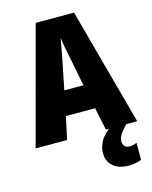

<svg xmlns="http://www.w3.org/2000/svg" viewBox="-138 -803 895 1132"><g transform="rotate(-15 310.0 -237.5)"><path d="M429 0 400 -138H222L192 0H0L192 -715H426L620 0ZM340 -434Q332 -471 323.5 -515.5Q315 -560 311 -592Q306 -561 298 -517.5Q290 -474 282 -436L252 -287H369ZM499 94Q499 111 509.5 121.5Q520 132 539 132Q552 132 563.5 129Q575 126 583 121V226Q570 231 550.5 235.5Q531 240 505 240Q444 240 410 210Q376 180 376 128Q376 95 396.5 57Q417 19 473 -19L553 0Q521 33 510 53Q499 73 499 94Z"/></g></svg>

Font: Noto Sans Gurmukhi UI Condensed Black
Style: Regular
Weight: 900
Width: 3
Designer: Jelle Bosma - Monotype Design Team
Foundry: Monotype Imaging Inc.
Version: Version 2.004; ttfautohint (v1.8.4.7-5d5b)